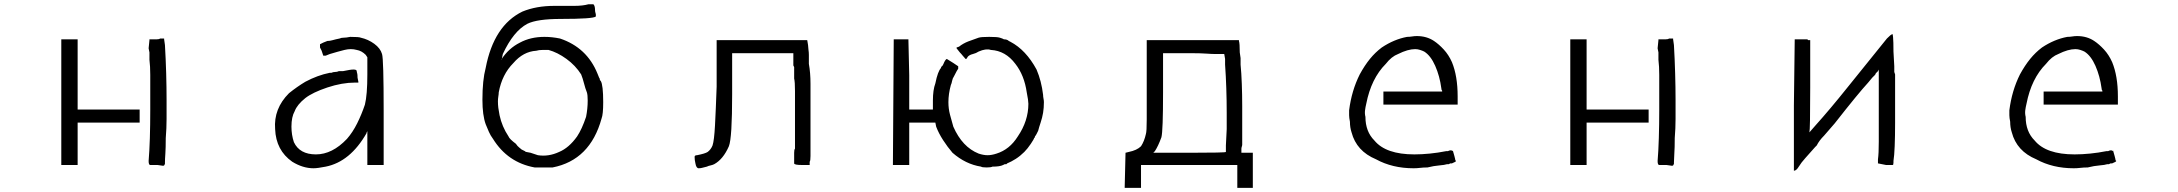

<svg xmlns="http://www.w3.org/2000/svg" viewBox="-20 -782 10423 919"><path d="M351.6 -593.8V-257.8H648.4V-195.3H351.6V7.8H273.4V-593.8ZM730.5 -593.8Q742.2 -593.8 746.1 -597.7H765.6V-593.8L769.5 -566.4Q773.4 -500 775.4 -431.6Q777.3 -363.3 777.3 -304.7Q777.3 -257.8 777.3 -212.9Q777.3 -168 773.4 -121.1Q773.4 -74.2 771.5 -46.9Q769.5 -19.5 769.5 -3.9V3.9Q765.6 3.9 767.6 5.9Q769.5 7.8 761.7 11.7L734.4 7.8H714.8H699.2Q691.4 7.8 691.4 -11.7Q695.3 -58.6 697.3 -121.1Q699.2 -183.6 699.2 -257.8V-328.1Q699.2 -382.8 699.2 -423.8Q699.2 -464.8 695.3 -496.1V-519.5V-531.2L691.4 -550.8L695.3 -589.8V-593.8H710.9Z M1656.2 -605.5Q1699.2 -605.5 1707 -601.6Q1742.2 -593.8 1771.5 -572.3Q1800.8 -550.8 1808.6 -523.4Q1816.4 -500 1816.4 -250V7.8H1738.3V-156.2Q1738.3 -152.3 1736.3 -150.4Q1734.4 -148.4 1734.4 -144.5Q1656.2 -7.8 1539.1 15.6Q1500 23.4 1480.5 23.4Q1429.7 23.4 1378.9 -7.8Q1300.8 -62.5 1296.9 -164.1Q1289.1 -261.7 1363.3 -335.9Q1402.3 -367.2 1441.4 -390.6Q1500 -421.9 1558.6 -433.6H1566.4Q1574.2 -437.5 1584 -437.5Q1593.8 -437.5 1601.6 -441.4H1621.1Q1640.6 -445.3 1652.3 -447.3Q1664.1 -449.2 1671.9 -449.2Q1687.5 -449.2 1687.5 -441.4Q1687.5 -437.5 1689.5 -431.6Q1691.4 -425.8 1691.4 -410.2L1695.3 -390.6V-386.7H1679.7Q1617.2 -386.7 1546.9 -363.3Q1476.6 -339.8 1441.4 -312.5Q1402.3 -281.2 1390.6 -250Q1375 -222.7 1375 -175.8Q1375 -136.7 1386.7 -101.6Q1414.1 -43 1492.2 -43Q1570.3 -43 1640.6 -117.2Q1668 -148.4 1689.5 -191.4Q1710.9 -234.4 1726.6 -281.2Q1738.3 -328.1 1738.3 -425.8V-507.8L1730.5 -519.5Q1710.9 -539.1 1687.5 -543Q1660.2 -550.8 1628.9 -543Q1597.7 -535.2 1558.6 -523.4L1539.1 -515.6H1527.3L1519.5 -539.1L1511.7 -554.7Q1511.7 -570.3 1511.7 -570.3L1527.3 -578.1L1546.9 -585.9Q1558.6 -585.9 1572.3 -589.8Q1585.9 -593.8 1605.5 -597.7Q1613.3 -601.6 1625 -601.6Q1636.7 -601.6 1656.2 -605.5Z M2820.3 -761.7Q2828.1 -753.9 2828.1 -734.4Q2828.1 -726.6 2830.1 -720.7Q2832 -714.8 2832 -710.9V-703.1Q2820.3 -691.4 2664.1 -691.4Q2550.8 -691.4 2503.9 -668Q2437.5 -632.8 2386.7 -523.4L2382.8 -503.9Q2382.8 -500 2380.9 -500Q2378.9 -500 2378.9 -496.1Q2414.1 -550.8 2468.8 -578.1Q2519.5 -605.5 2585.9 -605.5Q2605.5 -605.5 2623 -603.5Q2640.6 -601.6 2660.2 -597.7Q2789.1 -554.7 2839.8 -429.7L2847.7 -410.2Q2851.6 -406.2 2851.6 -398.4L2855.5 -394.5Q2867.2 -375 2867.2 -293Q2867.2 -234.4 2859.4 -214.8Q2804.7 -15.6 2625 19.5H2582H2539.1Q2410.2 -3.9 2339.8 -117.2Q2328.1 -132.8 2320.3 -150.4Q2312.5 -168 2304.7 -187.5Q2289.1 -230.5 2289.1 -304.7Q2289.1 -398.4 2304.7 -457Q2343.8 -660.2 2480.5 -726.6Q2546.9 -753.9 2632.8 -753.9Q2687.5 -753.9 2728.5 -753.9Q2769.5 -753.9 2796.9 -761.7ZM2546.9 -539.1Q2484.4 -535.2 2437.5 -480.5Q2382.8 -425.8 2367.2 -339.8Q2367.2 -332 2365.2 -320.3Q2363.3 -308.6 2363.3 -296.9Q2363.3 -281.2 2365.2 -265.6Q2367.2 -250 2371.1 -230.5Q2382.8 -175.8 2414.1 -128.9Q2418 -117.2 2449.2 -93.8Q2457 -82 2464.8 -76.2Q2472.7 -70.3 2476.6 -66.4L2492.2 -58.6Q2492.2 -54.7 2519.5 -50.8L2554.7 -39.1Q2605.5 -31.2 2656.2 -54.7Q2703.1 -74.2 2742.2 -128.9Q2765.6 -164.1 2785.2 -222.7Q2789.1 -242.2 2791 -261.7Q2793 -281.2 2793 -300.8Q2793 -328.1 2789.1 -339.8Q2781.2 -359.4 2775.4 -382.8Q2769.5 -406.2 2761.7 -425.8Q2734.4 -468.8 2691.4 -500Q2648.4 -531.2 2605.5 -543H2578.1Q2558.6 -543 2546.9 -539.1Z M3410.2 -589.8H3843.8L3847.7 -566.4Q3847.7 -558.6 3849.6 -544.9Q3851.6 -531.2 3851.6 -519.5V-476.6Q3859.4 -433.6 3859.4 -380.9Q3859.4 -328.1 3859.4 -269.5V-226.6V-183.6V-66.4V-50.8V-35.2Q3859.4 -11.7 3855.5 -7.8V0V3.9V7.8H3820.3Q3781.2 7.8 3781.2 0V-35.2V-43V-50.8Q3781.2 -66.4 3785.2 -70.3V-66.4V-230.5Q3785.2 -300.8 3785.2 -345.7Q3785.2 -390.6 3781.2 -406.2V-453.1V-460.9L3777.3 -468.8V-496.1V-527.3H3484.4V-429.7V-332Q3484.4 -226.6 3480.5 -164.1Q3476.6 -101.6 3468.8 -82Q3441.4 -19.5 3398.4 3.9Q3390.6 7.8 3380.9 9.8Q3371.1 11.7 3363.3 15.6Q3347.7 19.5 3339.8 21.5Q3332 23.4 3324.2 23.4Q3312.5 23.4 3308.6 0Q3304.7 -15.6 3304.7 -31.2Q3304.7 -39.1 3316.4 -39.1Q3355.5 -46.9 3367.2 -54.7Q3382.8 -66.4 3390.6 -85.9Q3398.4 -109.4 3402.3 -181.6Q3406.2 -253.9 3410.2 -367.2Z M4714.8 -605.5Q4753.9 -605.5 4765.6 -601.6L4777.3 -597.7L4785.2 -593.8Q4800.8 -593.8 4808.6 -585.9L4816.4 -582Q4890.6 -543 4941.4 -449.2Q4964.8 -394.5 4972.7 -328.1Q4972.7 -320.3 4974.6 -310.5Q4976.6 -300.8 4976.6 -293Q4976.6 -265.6 4972.7 -242.2Q4968.8 -218.8 4960.9 -195.3Q4953.1 -171.9 4949.2 -156.2Q4945.3 -148.4 4941.4 -140.6Q4937.5 -132.8 4933.6 -128.9V-125L4929.7 -121.1Q4929.7 -117.2 4914.1 -93.8Q4906.2 -82 4898.4 -72.3Q4890.6 -62.5 4882.8 -54.7Q4863.3 -35.2 4841.8 -21.5Q4820.3 -7.8 4800.8 0L4796.9 3.9H4789.1Q4781.2 7.8 4781.2 7.8Q4765.6 15.6 4730.5 15.6Q4722.7 19.5 4703.1 19.5Q4679.7 19.5 4675.8 15.6Q4601.6 3.9 4539.1 -50.8Q4515.6 -78.1 4494.1 -111.3Q4472.7 -144.5 4460.9 -175.8L4457 -195.3H4390.6H4332V7.8H4253.9V3.9L4257.8 -589.8V-593.8H4328.1V-589.8L4332 -421.9V-257.8H4445.3V-277.3V-300.8Q4445.3 -351.6 4457 -382.8Q4468.8 -441.4 4484.4 -457V-453.1V-460.9L4492.2 -468.8L4496.1 -476.6Q4503.9 -496.1 4511.7 -500L4543 -480.5L4566.4 -464.8V-460.9V-453.1Q4562.5 -449.2 4546.9 -418Q4539.1 -406.2 4537.1 -394.5Q4535.2 -382.8 4531.2 -375Q4519.5 -332 4519.5 -293Q4519.5 -261.7 4527.3 -232.4Q4535.2 -203.1 4543 -175.8Q4585.9 -78.1 4664.1 -46.9Q4687.5 -39.1 4707 -39.1Q4726.6 -39.1 4750 -46.9Q4812.5 -66.4 4851.6 -128.9Q4902.3 -203.1 4902.3 -285.2Q4902.3 -300.8 4894.5 -339.8Q4882.8 -421.9 4839.8 -476.6Q4793 -539.1 4722.7 -543Q4699.2 -550.8 4664.1 -535.2Q4652.3 -527.3 4636.7 -523.4Q4621.1 -519.5 4613.3 -511.7L4605.5 -500H4601.6Q4593.8 -507.8 4587.9 -515.6Q4582 -523.4 4574.2 -531.2L4558.6 -550.8V-554.7L4570.3 -558.6Q4589.8 -574.2 4615.2 -584Q4640.6 -593.8 4664.1 -601.6Q4675.8 -605.5 4714.8 -605.5Z M5468.8 -585.9V-589.8H5910.2V-585.9Q5914.1 -574.2 5914.1 -531.2L5918 -503.9V-472.7Q5921.9 -433.6 5923.8 -380.9Q5925.8 -328.1 5925.8 -273.4V-214.8V-89.8Q5925.8 -85.9 5923.8 -80.1Q5921.9 -74.2 5921.9 -70.3V-50.8H5976.6V117.2H5902.3V7.8H5441.4V117.2H5363.3V113.3L5367.2 -46.9V-50.8L5382.8 -54.7Q5421.9 -62.5 5441.4 -82Q5457 -105.5 5464.8 -140.6Q5468.8 -152.3 5468.8 -210.9Q5468.8 -269.5 5468.8 -371.1ZM5546.9 -527.3V-433.6V-339.8Q5546.9 -156.2 5539.1 -125Q5523.4 -82 5507.8 -58.6L5500 -50.8H5671.9Q5847.7 -50.8 5847.7 -54.7V-70.3V-74.2V-85.9L5851.6 -164.1V-203.1V-242.2Q5851.6 -300.8 5849.6 -359.4Q5847.7 -418 5843.8 -472.7V-468.8V-488.3V-500L5839.8 -523.4H5800.8Q5781.2 -523.4 5753.9 -525.4Q5726.6 -527.3 5691.4 -527.3Z M6714.8 -605.5Q6726.6 -605.5 6738.3 -607.4Q6750 -609.4 6761.7 -609.4Q6808.6 -609.4 6843.8 -585.9Q6867.2 -570.3 6890.6 -544.9Q6914.1 -519.5 6929.7 -484.4Q6957 -418 6957 -320.3V-281.2H6601.6V-343.8H6882.8V-347.7Q6878.9 -351.6 6878.9 -359.4Q6871.1 -418 6849.6 -466.8Q6828.1 -515.6 6796.9 -535.2Q6789.1 -539.1 6777.3 -543Q6765.6 -546.9 6753.9 -546.9Q6718.8 -546.9 6671.9 -523.4Q6640.6 -511.7 6613.3 -476.6Q6543 -406.2 6519.5 -285.2Q6515.6 -269.5 6513.7 -253.9Q6511.7 -238.3 6515.6 -222.7Q6515.6 -152.3 6558.6 -109.4Q6613.3 -43 6750 -43Q6785.2 -43 6824.2 -46.9Q6863.3 -50.8 6902.3 -58.6H6910.2Q6925.8 -66.4 6933.6 -58.6V-62.5Q6933.6 -62.5 6941.4 -35.2L6945.3 -19.5V-15.6L6949.2 -11.7Q6949.2 -7.8 6929.7 0H6921.9L6914.1 3.9H6910.2H6906.2Q6894.5 7.8 6869.1 9.8Q6843.8 11.7 6812.5 19.5Q6793 19.5 6777.3 21.5Q6761.7 23.4 6746.1 23.4Q6644.5 23.4 6566.4 -19.5Q6472.7 -58.6 6449.2 -148.4Q6441.4 -171.9 6441.4 -199.2Q6437.5 -218.8 6437.5 -230.5Q6437.5 -242.2 6437.5 -253.9Q6449.2 -347.7 6488.3 -425.8Q6511.7 -468.8 6537.1 -500Q6562.5 -531.2 6593.8 -554.7Q6652.3 -593.8 6714.8 -605.5Z M7574.2 -593.8V-257.8H7871.1V-195.3H7574.2V7.8H7496.1V-593.8ZM7953.1 -593.8Q7964.8 -593.8 7968.8 -597.7H7988.3V-593.8L7992.2 -566.4Q7996.1 -500 7998 -431.6Q8000 -363.3 8000 -304.7Q8000 -257.8 8000 -212.9Q8000 -168 7996.1 -121.1Q7996.1 -74.2 7994.1 -46.9Q7992.2 -19.5 7992.2 -3.9V3.9Q7988.3 3.9 7990.2 5.9Q7992.2 7.8 7984.4 11.7L7957 7.8H7937.5H7921.9Q7914.1 7.8 7914.1 -11.7Q7918 -58.6 7919.9 -121.1Q7921.9 -183.6 7921.9 -257.8V-328.1Q7921.9 -382.8 7921.9 -423.8Q7921.9 -464.8 7918 -496.1V-519.5V-531.2L7914.1 -550.8L7918 -589.8V-593.8H7933.6Z M9011.7 -597.7Q9031.2 -617.2 9035.2 -617.2Q9043 -632.8 9043 -535.2L9046.9 -464.8V-437.5L9050.8 -425.8V-414.1V-269.5V-195.3Q9050.8 -128.9 9048.8 -82Q9046.9 -35.2 9043 -11.7V-3.9Q9043 7.8 9039.1 7.8H9007.8Q8968.8 0 8968.8 0V-19.5Q8972.7 -46.9 8972.7 -103.5Q8972.7 -160.2 8972.7 -242.2V-316.4V-363.3V-410.2V-425.8V-449.2Q8968.8 -441.4 8968.8 -441.4L8960.9 -433.6Q8957 -429.7 8957 -427.7Q8957 -425.8 8953.1 -421.9L8945.3 -414.1L8941.4 -410.2L8921.9 -386.7Q8875 -335.9 8761.7 -191.4L8710.9 -132.8Q8687.5 -109.4 8675.8 -85.9L8668 -78.1Q8640.6 -46.9 8621.1 -25.4Q8601.6 -3.9 8589.8 15.6Q8578.1 35.2 8566.4 35.2V31.2V-277.3L8570.3 -589.8V-593.8H8593.8H8613.3H8628.9Q8632.8 -593.8 8632.8 -591.8Q8632.8 -589.8 8636.7 -589.8H8644.5V-363.3Q8644.5 -160.2 8640.6 -148.4L8668 -179.7Q8738.3 -257.8 8824.2 -365.2Q8910.2 -472.7 9011.7 -597.7Z M9875 -605.5Q9886.7 -605.5 9898.4 -607.4Q9910.2 -609.4 9921.9 -609.4Q9968.8 -609.4 10003.9 -585.9Q10027.3 -570.3 10050.8 -544.9Q10074.2 -519.5 10089.8 -484.4Q10117.2 -418 10117.2 -320.3V-281.2H9761.7V-343.8H10043V-347.7Q10039.1 -351.6 10039.1 -359.4Q10031.2 -418 10009.8 -466.8Q9988.3 -515.6 9957 -535.2Q9949.2 -539.1 9937.5 -543Q9925.8 -546.9 9914.1 -546.9Q9878.9 -546.9 9832 -523.4Q9800.8 -511.7 9773.4 -476.6Q9703.1 -406.2 9679.7 -285.2Q9675.8 -269.5 9673.8 -253.9Q9671.9 -238.3 9675.8 -222.7Q9675.8 -152.3 9718.8 -109.4Q9773.4 -43 9910.2 -43Q9945.3 -43 9984.4 -46.9Q10023.4 -50.8 10062.5 -58.6H10070.3Q10085.9 -66.4 10093.8 -58.6V-62.5Q10093.8 -62.5 10101.6 -35.2L10105.5 -19.5V-15.6L10109.4 -11.7Q10109.4 -7.8 10089.8 0H10082L10074.2 3.9H10070.3H10066.4Q10054.7 7.8 10029.3 9.8Q10003.9 11.7 9972.7 19.5Q9953.1 19.5 9937.5 21.5Q9921.9 23.4 9906.2 23.4Q9804.7 23.4 9726.6 -19.5Q9632.8 -58.6 9609.4 -148.4Q9601.6 -171.9 9601.6 -199.2Q9597.7 -218.8 9597.7 -230.5Q9597.7 -242.2 9597.7 -253.9Q9609.4 -347.7 9648.4 -425.8Q9671.9 -468.8 9697.3 -500Q9722.7 -531.2 9753.9 -554.7Q9812.5 -593.8 9875 -605.5Z"/></svg>

Font: 和音 by 宁静之雨，公众号njzyshare
Style: Regular
Weight: 400
Designer: Steve Matteson
Foundry: Ascender Corporation
Version: Version 6.00;June 8, 2018;FontCreator 11.0.0.2388 32-bit